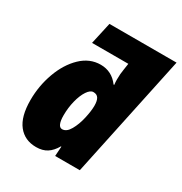

<svg xmlns="http://www.w3.org/2000/svg" viewBox="-178 -890 976 1031"><g transform="rotate(30 309.5 -375.0)"><path d="M40 -194Q40 -282 69.5 -363.5Q99 -445 152 -496Q205 -547 273 -547Q342 -547 385 -489H389Q387 -505 387 -522Q387 -558 392 -585L398 -625H173L203 -760H619L458 0H305L309 -60H306Q286 -25 259 -7.5Q232 10 192 10Q121 10 80.5 -41Q40 -92 40 -194ZM353 -339Q353 -369 343.5 -384.5Q334 -400 312 -400Q293 -400 275 -373Q257 -346 246 -302.5Q235 -259 235 -211Q235 -179 242.5 -161Q250 -143 265 -143Q292 -143 312 -178Q332 -213 342.5 -260Q353 -307 353 -339Z"/></g></svg>

Font: Noto Sans Display Black
Style: Italic
Weight: 900
Italic angle: -12°
Designer: Monotype Design team
Foundry: Monotype Imaging Inc.
Version: Version 1.000